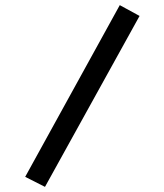

<svg xmlns="http://www.w3.org/2000/svg" viewBox="-20 -685 640 747"><path d="M155 42 78 3 446 -665 523 -623Z"/></svg>

Font: Inconsolata Expanded Medium
Style: Regular
Weight: 500
Width: 7
Monospace: yes
Designer: Raph Levien, Cyreal, Brenton Simpson
Foundry: Raph Levien, Cyreal, Google
Version: Version 3.001; ttfautohint (v1.8.2.53-6de2)